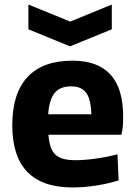

<svg xmlns="http://www.w3.org/2000/svg" viewBox="-20 -816 596 845"><path d="M105 -796 289 -721 472 -796V-687L288 -612L105 -687ZM299 9Q34 9 34 -265Q34 -405 101 -477Q168 -549 299 -549Q522 -549 522 -304Q522 -278 520.5 -259.5Q519 -241 514 -223H193Q196 -190 203.5 -168.5Q211 -147 225 -134.5Q239 -122 260.5 -116.5Q282 -111 312 -111Q351 -111 402 -118Q453 -125 497 -137L502 -22Q458 -8 404 0.5Q350 9 299 9ZM293 -436Q245 -436 221 -407.5Q197 -379 192 -313H382Q380 -380 359 -408Q338 -436 293 -436Z"/></svg>

Font: Encode Sans Narrow
Style: Bold
Weight: 700
Designer: Pablo Impallari, Andres Torresi
Foundry: Pablo Impallari, Andres Torresi
Version: Version 1.000; ttfautohint (v1.00) -l 8 -r 50 -G 200 -x 14 -